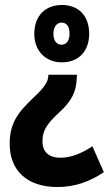

<svg xmlns="http://www.w3.org/2000/svg" viewBox="-20 -569 441 773"><path d="M229 -549C164 -549 118 -507 118 -432C118 -365 163 -318 229 -318C296 -318 339 -362 339 -433C339 -507 295 -549 229 -549ZM228 -478C249 -478 260 -461 260 -433C260 -404 246 -389 228 -389C209 -389 195 -404 195 -433C195 -461 209 -478 228 -478ZM290 -268H175L174 -259C172 -244 167 -224 117 -178C53 -117 19 -75 19 10C19 117 88 184 212 184C279 184 341 163 398 124L352 20C306 50 265 66 223 66C177 66 151 43 151 0C151 -45 170 -71 218 -116C270 -163 287 -201 289 -254Z"/></svg>

Font: Noto Sans Myanmar Condensed
Style: Bold
Weight: 700
Width: 3
Designer: Monotype Design Team
Foundry: Monotype Imaging Inc.
Version: Version 2.107